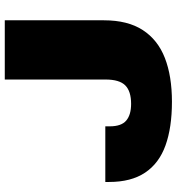

<svg xmlns="http://www.w3.org/2000/svg" viewBox="12 -740 740 804"><g transform="rotate(-90 382.0 -338.0)"><path d="M358 12Q250 12 175 -15Q100 -42 61 -100.5Q22 -159 22 -251V-267H255V-248Q255 -200 279 -179.5Q303 -159 349 -159Q402 -159 426.5 -183.5Q451 -208 451 -266V-688H699V-273Q699 -173 658 -110Q617 -47 541 -17.5Q465 12 358 12Z"/></g></svg>

Font: Archivo SemiBold Expanded Black
Style: Regular
Weight: 900
Width: 7
Version: Version 2.001